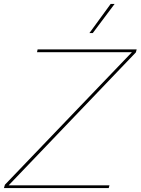

<svg xmlns="http://www.w3.org/2000/svg" viewBox="-56 -955 714 975"><path d="M506 -935H526L415 -787H398ZM500 -14 496 0H-36L-31 -17L614 -690H132L135 -704H638L634 -689L-12 -14Z"/></svg>

Font: Prodigy Sans Thin
Style: Italic
Weight: 100
Italic angle: -13°
Designer: Wei Huang
Foundry: Wei Huang
Version: Version 1.003; ttfautohint (v1.8.3)